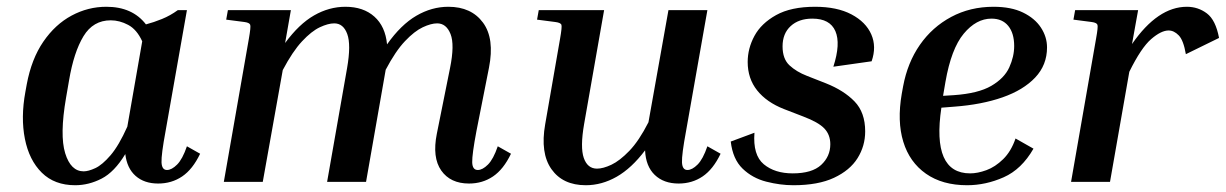

<svg xmlns="http://www.w3.org/2000/svg" viewBox="-20 -537 3620 567"><path d="M447 5Q406 5 380.5 -17.5Q355 -40 350 -82Q318 -29 280 -9.5Q242 10 202 10Q141 10 103.5 -27Q66 -64 53.5 -127Q41 -190 55 -266L59 -288Q73 -363 108 -414Q143 -465 191.5 -491Q240 -517 294 -517Q371 -517 411 -465Q434 -471 458.5 -481Q483 -491 505 -507H532L469 -150Q456 -80 457 -57.5Q458 -35 473 -35Q487 -35 503 -51Q519 -67 532 -105L571 -83Q549 -37 518 -16Q487 5 447 5ZM175 -248Q156 -138 172.5 -84.5Q189 -31 227 -31Q241 -31 261.5 -40.5Q282 -50 306.5 -78.5Q331 -107 356 -163L400 -415Q384 -450 358.5 -463.5Q333 -477 307 -477Q255 -477 226.5 -430Q198 -383 184 -300Z M1489 -83Q1467 -37 1436 -16Q1405 5 1365 5Q1310 5 1283 -33.5Q1256 -72 1270 -142L1309 -336Q1323 -405 1310.5 -436.5Q1298 -468 1271 -468Q1253 -468 1228.5 -456.5Q1204 -445 1176 -415.5Q1148 -386 1119 -331L1061 0H946L1005 -336Q1017 -405 1005.5 -436.5Q994 -468 967 -468Q949 -468 924.5 -456.5Q900 -445 872 -415Q844 -385 815 -330L756 0H641L715 -423Q721 -457 719 -463.5Q717 -470 702 -472L648 -479L653 -507H839L822 -410Q863 -466 907.5 -491.5Q952 -517 1000 -517Q1053 -517 1085.5 -488Q1118 -459 1123 -406Q1164 -464 1209.5 -490.5Q1255 -517 1304 -517Q1372 -517 1406.5 -470Q1441 -423 1424 -337L1387 -150Q1374 -81 1374.5 -58Q1375 -35 1391 -35Q1405 -35 1421 -51Q1437 -67 1450 -105Z M1984 5Q1940 5 1913.5 -20.5Q1887 -46 1885 -93Q1845 -40 1801 -15Q1757 10 1710 10Q1642 10 1608.5 -37.5Q1575 -85 1590 -170L1634 -423Q1640 -457 1638 -463.5Q1636 -470 1620 -472L1566 -479L1571 -507H1764L1705 -171Q1693 -102 1704 -70.5Q1715 -39 1743 -39Q1761 -39 1785.5 -50.5Q1810 -62 1838.5 -91.5Q1867 -121 1895 -176L1954 -507H2069L2006 -150Q1993 -80 1994 -57.5Q1995 -35 2010 -35Q2024 -35 2040 -51Q2056 -67 2069 -105L2108 -83Q2086 -37 2055 -16Q2024 5 1984 5Z M2323 10Q2284 10 2243 -0.5Q2202 -11 2173 -39Q2144 -67 2138 -119L2208 -145Q2203 -79 2235.5 -52Q2268 -25 2321 -25Q2378 -25 2405 -50Q2432 -75 2432 -111Q2432 -139 2414.5 -157.5Q2397 -176 2352 -193L2295 -215Q2244 -235 2216 -270Q2188 -305 2188 -354Q2188 -394 2208 -431Q2228 -468 2272 -492.5Q2316 -517 2387 -517Q2452 -517 2494.5 -494.5Q2537 -472 2553 -435.5Q2569 -399 2554 -356L2441 -340Q2463 -408 2447 -445Q2431 -482 2379 -482Q2339 -482 2315 -460Q2291 -438 2291 -400Q2291 -363 2311.5 -344Q2332 -325 2363 -313L2419 -291Q2472 -270 2503.5 -237.5Q2535 -205 2535 -149Q2535 -106 2512.5 -70Q2490 -34 2443 -12Q2396 10 2323 10Z M3032 -98Q2997 -37 2944 -13.5Q2891 10 2836 10Q2763 10 2714.5 -24Q2666 -58 2647.5 -118.5Q2629 -179 2643 -260L2647 -282Q2660 -352 2696.5 -404.5Q2733 -457 2789 -487Q2845 -517 2914 -517Q2966 -517 3001 -500Q3036 -483 3054 -455.5Q3072 -428 3072 -397Q3072 -345 3037 -308Q3002 -271 2940.5 -249.5Q2879 -228 2798 -222L2760 -219Q2731 -25 2845 -25Q2867 -25 2893 -34.5Q2919 -44 2942.5 -67Q2966 -90 2979 -128ZM2772 -295 2765 -254 2797 -256Q2869 -261 2907.5 -283.5Q2946 -306 2960.5 -338Q2975 -370 2975 -401Q2975 -439 2957.5 -460.5Q2940 -482 2908 -482Q2863 -482 2826 -437.5Q2789 -393 2772 -295Z M3431 -447Q3409 -447 3379.5 -421.5Q3350 -396 3315 -325L3258 0H3143L3217 -424Q3223 -457 3221 -463.5Q3219 -470 3204 -472L3150 -479L3155 -507H3341L3323 -407Q3399 -517 3485 -517Q3518 -517 3544 -497.5Q3570 -478 3580 -425L3482 -377Q3475 -418 3461 -432.5Q3447 -447 3431 -447Z"/></svg>

Font: Inria Serif
Style: Bold Italic
Weight: 700
Italic angle: -10°
Designer: Black Foundry Team
Foundry: Black Foundry
Version: Version 1.000; ttfautohint (v1.8.3)